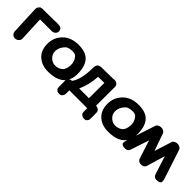

<svg xmlns="http://www.w3.org/2000/svg" viewBox="160 -1461 2529 2529"><g transform="rotate(45 1424.5 -196.5)"><path d="M112.8 -510.7Q81.5 -507.3 73 -496.1Q64.5 -484.9 55.9 -473.6Q47.4 -462.4 48.8 -433.1L65.4 -45.9Q66.9 -15.1 85.4 2.9Q106 22.9 136.7 22.5Q162.1 21.5 185.5 0Q206.5 -19 205.1 -49.3L189.9 -388.2L404.3 -388.7Q439.5 -388.7 459.5 -409.2Q479 -427.7 478 -455.6Q477.1 -486.3 455.1 -500.5Q433.6 -514.2 400.4 -513.7Q380.9 -513.2 139.2 -509.3Q127.4 -512.2 112.8 -510.7Z M865.7 -364.7Q905.3 -313 902.8 -251Q899.9 -164.6 857.4 -131.3Q815.9 -99.1 757.3 -99.1Q713.4 -99.1 673.8 -131.3Q625.5 -171.9 625.5 -232.4Q625.5 -304.7 686 -365.7Q715.3 -395 793 -396Q841.3 -397 865.7 -364.7ZM562.5 -426.8Q484.9 -345.7 484.9 -231.9Q484.9 -115.2 551.3 -49.8Q626 23.4 746.1 23.9Q909.7 24.9 984.4 -51.8Q1047.9 -116.7 1048.3 -231.9Q1048.8 -366.7 988.3 -439Q928.2 -511.2 791 -512.2Q645.5 -513.2 562.5 -426.8Z M1426.3 -517.1 1228.5 -513.7Q1219.7 -515.1 1210 -514.6Q1196.3 -513.7 1185.1 -510.3Q1168.5 -506.8 1156.2 -497.1Q1144.5 -487.8 1141.6 -472.7Q1134.3 -457 1134.3 -435.5Q1134.3 -212.9 1060.5 -114.7Q1027.3 -111.3 1012.7 -93.8Q992.2 -67.9 992.2 -56.6Q992.2 -47.9 993.7 -40.5V-36.1L994.1 64Q994.6 93.3 1003.7 101.6Q1012.7 109.9 1021.7 118.4Q1030.8 127 1059.6 127.4Q1086.9 128.4 1104.5 109.4Q1123 89.8 1123 59.6V-1H1456.1Q1456.1 30.8 1456.5 64Q1457 93.3 1467 101.6Q1477.1 109.9 1486.8 118.4Q1496.6 127 1523.4 127.4Q1551.8 127.9 1560.1 118.7Q1568.4 109.4 1576.7 100.1Q1585 90.8 1585 59.6V-10.7Q1585 -22 1584 -31.2Q1584.5 -36.6 1584.5 -42.5Q1584.5 -70.3 1566.4 -87.9Q1548.8 -104.5 1515.1 -106.9L1516.6 -456.1Q1516.6 -484.9 1498.5 -502Q1479 -520 1448.2 -519.5Q1436.5 -519.5 1426.3 -517.1ZM1380.4 -397 1378.9 -110.4H1197.3Q1255.9 -233.9 1265.6 -394.5Z M1984.4 -364.7Q2023.9 -313 2021.5 -251Q2018.6 -164.6 1976.1 -131.3Q1934.6 -99.1 1876 -99.1Q1832 -99.1 1792.5 -131.3Q1744.1 -171.9 1744.1 -232.4Q1744.1 -304.7 1804.7 -365.7Q1834 -395 1911.6 -396Q1960 -397 1984.4 -364.7ZM1681.2 -426.8Q1603.5 -345.7 1603.5 -231.9Q1603.5 -115.2 1669.9 -49.8Q1744.6 23.4 1864.7 23.9Q2028.3 24.9 2103 -51.8Q2166.5 -116.7 2167 -231.9Q2167.5 -366.7 2106.9 -439Q2046.9 -511.2 1909.7 -512.2Q1764.2 -513.2 1681.2 -426.8Z M2332 -276.9 2415.5 -18.6Q2422.4 1.5 2443.4 14.2Q2458 22.9 2481 22.9Q2505.9 22.9 2521 14.2Q2543 1.5 2548.8 -18.6L2626 -276.9L2709 -18.6Q2716.8 6.3 2742.7 17.6Q2764.2 26.4 2798.3 20.5Q2816.4 17.6 2828.1 7.8Q2838.9 -1.5 2839.8 -12.7Q2841.3 -31.2 2835 -56.6L2698.7 -472.2Q2692.9 -489.7 2669.4 -502.4Q2651.4 -512.7 2628.4 -512.2Q2606.4 -511.7 2587.4 -502.4Q2564 -491.2 2558.1 -472.2L2481 -229L2396 -472.2Q2389.6 -490.2 2366.7 -502.4Q2348.1 -512.7 2322.8 -512.2Q2303.7 -511.7 2284.7 -502.4Q2261.7 -491.2 2255.4 -472.2L2119.1 -56.6Q2113.3 -33.2 2114.3 -12.7Q2115.2 -1.5 2120.6 2.9Q2126 7.3 2131.1 12Q2136.2 16.6 2155.8 20.5Q2189.9 26.9 2212.4 17.6Q2237.8 6.3 2246.1 -18.6Z"/></g></svg>

Font: Comic Relief
Style: Bold
Weight: 700
Designer: Jeff Davis
Foundry: Loudifier
Version: Version 1.200; ttfautohint (v1.8.4.7-5d5b)